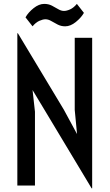

<svg xmlns="http://www.w3.org/2000/svg" viewBox="-20 -977 577 1011"><path d="M71.3 0V-801.8H74.2L315.9 -399.9L385.7 -271L373.5 -398.4V-777.8H465.3V14.6H462.4L220.2 -388.7L151.4 -502.9L164.1 -388.7V0ZM151.4 -838.4 114.3 -885.7Q128.9 -911.6 157 -934.1Q185.1 -956.5 212.9 -956.5Q235.4 -956.5 253.2 -947.3Q271 -938 286.6 -928.7Q302.2 -919.4 316.9 -919.4Q331.1 -919.4 349.4 -927.7Q367.7 -936 384.8 -956.5L421.9 -909.2Q407.2 -883.8 379.2 -861.1Q351.1 -838.4 323.2 -838.4Q301.8 -838.4 283.7 -847.7Q265.6 -856.9 250 -866.2Q234.4 -875.5 219.2 -875.5Q205.6 -875.5 187 -867.2Q168.5 -858.9 151.4 -838.4Z"/></svg>

Font: Voltaire
Style: Regular
Weight: 400
Designer: Yvonne Schüttler, Eben Sorkin, Emma Marichal
Foundry: Sorkin Type Co.
Version: Version 1.010; ttfautohint (v1.8.4.7-5d5b)